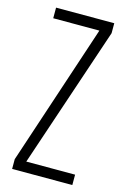

<svg xmlns="http://www.w3.org/2000/svg" viewBox="-112 -767 537 820"><g transform="rotate(15 157.0 -357.0)"><path d="M293.9 0H27.8V-43L234.9 -667H30.8V-713.9H288.1V-669.9L78.1 -45.9H293.9Z"/></g></svg>

Font: Germano
Style: Regular
Weight: 300
Width: 3
Foundry: Ascender Corporation
Version: Version 1.10; ttfautohint (v1.5)